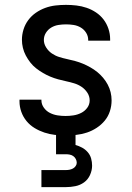

<svg xmlns="http://www.w3.org/2000/svg" viewBox="-20 -548 540 788"><path d="M249 8Q227 8 205 5.5Q183 3 162 -4Q141 -11 122 -22.5Q103 -34 89 -51Q75 -68 67.5 -89Q60 -110 60 -132V-139H150V-136Q150 -120 160 -106Q170 -92 185 -84.5Q200 -77 216.5 -74.5Q233 -72 249 -72Q265 -72 281.5 -74.5Q298 -77 313 -84.5Q328 -92 338 -105.5Q348 -119 348 -136Q348 -153 338.5 -167.5Q329 -182 315 -191.5Q301 -201 284.5 -206Q268 -211 251.5 -214.5Q235 -218 218.5 -222.5Q202 -227 186.5 -233.5Q171 -240 156.5 -248.5Q142 -257 128.5 -267.5Q115 -278 104.5 -291.5Q94 -305 86 -320Q78 -335 74 -351.5Q70 -368 70 -385Q70 -406 76.5 -427Q83 -448 96 -465.5Q109 -483 127 -495.5Q145 -508 165.5 -515.5Q186 -523 207.5 -525.5Q229 -528 251 -528Q272 -528 293.5 -525.5Q315 -523 335.5 -516Q356 -509 374 -497Q392 -485 405 -468Q418 -451 425 -430Q432 -409 432 -388V-381H342V-384Q342 -400 333.5 -413.5Q325 -427 311.5 -435Q298 -443 282.5 -445.5Q267 -448 251 -448Q235 -448 219.5 -445.5Q204 -443 190.5 -435Q177 -427 168.5 -413.5Q160 -400 160 -384Q160 -368 169.5 -353Q179 -338 193 -328.5Q207 -319 223 -314Q239 -309 255.5 -305.5Q272 -302 288.5 -297.5Q305 -293 320.5 -286.5Q336 -280 351 -271.5Q366 -263 379 -252.5Q392 -242 403 -229Q414 -216 422 -201Q430 -186 434 -169.5Q438 -153 438 -136Q438 -113 431 -91.5Q424 -70 410 -53Q396 -36 377 -23.5Q358 -11 337 -4Q316 3 293.5 5.5Q271 8 249 8ZM150 220V150H250Q258 150 265.5 148.5Q273 147 279.5 143.5Q286 140 290.5 133.5Q295 127 295 120Q295 112 291 104.5Q287 97 280.5 92.5Q274 88 266 86.5Q258 85 250 85H210V-72H290V47Q304 51 317 58Q330 65 340 76.5Q350 88 354 102.5Q358 117 358 132Q358 151 349.5 170Q341 189 325 200.5Q309 212 289.5 216Q270 220 250 220Z"/></svg>

Font: Iosevka Bendy Medium
Style: Regular
Weight: 500
Monospace: yes
Designer: Belleve Invis
Foundry: Belleve Invis
Version: Version 30.1.2